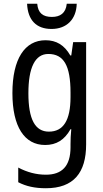

<svg xmlns="http://www.w3.org/2000/svg" viewBox="-20 -761 548 1021"><path d="M388 -741H335C330 -691 300 -671 256 -671C209 -671 182 -691 178 -741H124C128 -654 173 -607 254 -607C335 -607 386 -659 388 -741ZM222 -547C112 -547 46 -448 46 -266C46 -87 110 10 220 10C280 10 323 -17 355 -74H359C356 -48 355 -15 355 5V22C355 123 309 168 224 168C173 168 124 155 77 130V208C119 230 166 240 224 240C372 240 438 157 438 7V-537H369L359 -466H354C322 -522 279 -547 222 -547ZM237 -474C319 -474 355 -412 355 -269V-245C355 -121 317 -61 240 -61C167 -61 131 -126 131 -265C131 -401 166 -474 237 -474Z"/></svg>

Font: Noto Sans Bengali Condensed
Style: Regular
Weight: 400
Width: 3
Designer: Jelle Bosma - Monotype Design Team
Foundry: Monotype Imaging Inc.
Version: Version 2.003